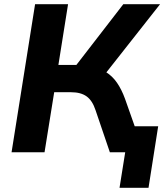

<svg xmlns="http://www.w3.org/2000/svg" viewBox="-20 -725 788 914"><path d="M549 169 576 0H520L539 -124H733L687 169ZM35 0 147 -705H304L258 -416H356L329 -397L567 -705H742L475 -366L409 -409Q452 -402 483.5 -382.5Q515 -363 537 -331Q559 -299 575 -255L665 0H503L435 -200Q420 -246 392.5 -266Q365 -286 318 -286H238L192 0Z"/></svg>

Font: Nunito Sans 11pt ExtraBold
Style: Italic
Weight: 800
Italic angle: -9°
Version: Version 3.101;gftools[0.9.27]